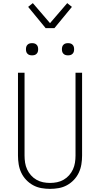

<svg xmlns="http://www.w3.org/2000/svg" viewBox="-20 -1200 640 1228"><path d="M300 8Q272 8 244 3Q216 -2 191.5 -15.5Q167 -29 147.5 -49.5Q128 -70 116 -95.5Q104 -121 99.5 -149Q95 -177 95 -205V-735H137V-205Q137 -182 140.5 -159.5Q144 -137 153.5 -116.5Q163 -96 178 -79Q193 -62 213 -50.5Q233 -39 255 -34.5Q277 -30 300 -30Q323 -30 345 -34.5Q367 -39 387 -50.5Q407 -62 422 -79Q437 -96 446.5 -116.5Q456 -137 459.5 -159.5Q463 -182 463 -205V-735H505V-205Q505 -177 500.5 -149Q496 -121 484 -95.5Q472 -70 452.5 -49.5Q433 -29 408.5 -15.5Q384 -2 356 3Q328 8 300 8ZM415 -846Q407 -846 399.5 -848Q392 -850 386 -856Q380 -862 378 -869.5Q376 -877 376 -885Q376 -893 378 -900.5Q380 -908 386 -914Q392 -920 399.5 -922Q407 -924 415 -924Q423 -924 430.5 -922Q438 -920 444 -914Q450 -908 452 -900.5Q454 -893 454 -885Q454 -877 452 -869.5Q450 -862 444 -856Q438 -850 430.5 -848Q423 -846 415 -846ZM185 -846Q177 -846 169.5 -848Q162 -850 156 -856Q150 -862 148 -869.5Q146 -877 146 -885Q146 -893 148 -900.5Q150 -908 156 -914Q162 -920 169.5 -922Q177 -924 185 -924Q193 -924 200.5 -922Q208 -920 214 -914Q220 -908 222 -900.5Q224 -893 224 -885Q224 -877 222 -869.5Q220 -862 214 -856Q208 -850 200.5 -848Q193 -846 185 -846ZM272 -1020 160 -1156 190 -1180 300 -1052 410 -1180 440 -1156 328 -1020Z"/></svg>

Font: Iosevka Extralight Extended
Style: Regular
Weight: 200
Width: 7
Monospace: yes
Designer: Belleve Invis
Foundry: Belleve Invis
Version: Version 32.5.0; ttfautohint (v1.8.4)